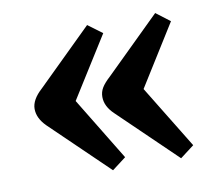

<svg xmlns="http://www.w3.org/2000/svg" viewBox="-56 -543 628 556"><g transform="rotate(-10 257.5 -264.5)"><path d="M233.9 -50.8 65.9 -212.9Q41 -237.8 41 -265.1Q41 -292 71.8 -319.8L232.9 -478L274.9 -446.8L162.1 -267.1L274.9 -82ZM434.1 -50.8 266.1 -212.9Q240.2 -237.3 240.2 -265.1Q240.2 -279.8 247.6 -292Q254.9 -304.2 272 -319.8L433.1 -478L474.1 -446.8L361.8 -267.1L475.1 -82Z"/></g></svg>

Font: Literata Book SemiBold
Style: Regular
Weight: 600
Designer: Latin by Veronika Burian and Jose Scaglione. Greek by Irene Vlachou. Cyrillic by Vera Evstafieva
Foundry: TypeTogether
Version: Version 2.003;PS 002.003;hotconv 1.0.88;makeotf.lib2.5.64775